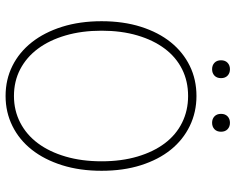

<svg xmlns="http://www.w3.org/2000/svg" viewBox="-98 -734 844 688"><g transform="rotate(90 324.0 -390.0)"><path d="M228 -728Q214 -728 205 -736.5Q196 -745 196 -760Q196 -775 205 -783.5Q214 -792 228 -792Q242 -792 251 -783.5Q260 -775 260 -760Q260 -745 251 -736.5Q242 -728 228 -728ZM420 -728Q406 -728 397 -736.5Q388 -745 388 -760Q388 -775 397 -783.5Q406 -792 420 -792Q434 -792 443 -783.5Q452 -775 452 -760Q452 -745 443 -736.5Q434 -728 420 -728ZM324 12Q265 12 216 -12.5Q167 -37 131.5 -82Q96 -127 76 -190.5Q56 -254 56 -332Q56 -410 76 -473Q96 -536 131.5 -580Q167 -624 216 -648Q265 -672 324 -672Q382 -672 431.5 -648Q481 -624 516.5 -580Q552 -536 572 -473Q592 -410 592 -332Q592 -254 572 -190.5Q552 -127 516.5 -82Q481 -37 431.5 -12.5Q382 12 324 12ZM324 -18Q376 -18 419.5 -40.5Q463 -63 493.5 -104Q524 -145 541 -203Q558 -261 558 -332Q558 -403 541 -460.5Q524 -518 493.5 -558.5Q463 -599 419.5 -620.5Q376 -642 324 -642Q271 -642 228 -620.5Q185 -599 154.5 -558.5Q124 -518 107 -460.5Q90 -403 90 -332Q90 -261 107 -203Q124 -145 154.5 -104Q185 -63 228 -40.5Q271 -18 324 -18Z"/></g></svg>

Font: TypoPRO Source Sans Pro
Style: Regular
Weight: 200
Designer: Paul D. Hunt
Foundry: Adobe Systems Incorporated
Version: Version 2.020;PS 2.000;hotconv 1.0.86;makeotf.lib2.5.63406